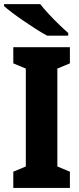

<svg xmlns="http://www.w3.org/2000/svg" viewBox="-40 -931 392 951"><path d="M306.2 -80.6V0H25.9V-80.6L87.9 -106.4V-591.3L25.9 -617.2V-697.3H306.2V-617.2L244.1 -591.3V-106.4ZM-20 -910.6H159.2Q176.3 -888.7 200.7 -862.3Q225.1 -835.9 251.2 -810.8Q277.3 -785.6 297.9 -767.6V-754.4H193.4Q169.4 -767.1 139.2 -786.4Q108.9 -805.7 77.9 -826.9Q46.9 -848.1 21 -867.7Q-4.9 -887.2 -20 -900.9Z"/></svg>

Font: Lunasima
Style: Bold
Weight: 700
Designer: The DocRepair Project, Monotype Design Team
Foundry: Google
Version: Version 2.009